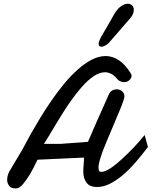

<svg xmlns="http://www.w3.org/2000/svg" viewBox="-20 -1010 828 1048"><path d="M67.4 18.6Q39.1 18.6 29.1 3.4Q19 -11.7 19 -27.3Q19 -52.2 32.2 -76.2L96.7 -184.6Q103 -194.3 116.7 -220.9Q130.4 -247.6 149.4 -281.2Q170.9 -318.8 198.5 -364.7Q226.1 -410.6 258.8 -458Q291 -504.9 327.4 -549.6Q363.8 -594.2 402.3 -628.4Q440.4 -663.1 479.5 -683.6Q518.6 -704.1 557.1 -704.1Q593.3 -704.1 628.2 -681.6Q663.1 -659.2 694.8 -607.9Q698.2 -601.6 698.2 -596.2Q698.2 -583.5 686 -572.5Q673.8 -561.5 659.2 -561.5Q650.4 -561.5 638.9 -565.4Q627.4 -569.3 617.2 -582Q602.1 -599.6 585.7 -607.7Q569.3 -615.7 553.2 -615.7Q523.4 -615.7 491.2 -594Q459 -572.3 426.8 -535.6Q394.5 -499 363.8 -455.1Q341.3 -422.9 320.3 -389.2Q299.3 -355.5 280.8 -324.7Q263.2 -295.4 247.6 -269Q231.9 -242.7 219.7 -224.6H309.1L460 -235.8L507.8 -345.7L571.3 -488.3Q577.6 -506.8 590.1 -514.6Q602.5 -522.5 616.7 -522.5Q631.8 -522.5 645 -513.4Q658.2 -504.4 659.2 -484.9Q659.2 -471.2 641.8 -428Q624.5 -384.8 603 -335Q580.6 -282.7 557.9 -228.3Q535.2 -173.8 525.4 -139.2Q522.9 -129.9 520.3 -117.9Q517.6 -106 517.6 -95.2Q517.6 -85.4 520.5 -78.6Q523.4 -71.8 533.2 -71.8Q553.2 -71.8 584 -92.3Q614.7 -112.8 647.5 -143.6Q682.1 -175.3 714.1 -209.5Q746.1 -243.7 769.5 -272.9L787.6 -208Q755.4 -165 721.2 -125.5Q687 -85.9 651.9 -55.7Q616.2 -25.4 580.6 -7.3Q544.9 10.7 509.8 10.7Q468.3 10.7 451.4 -14.2Q434.6 -39.1 434.6 -71.8Q434.6 -92.3 436.5 -111.6Q438.5 -130.9 438.5 -149.9L184.6 -138.2Q174.3 -115.7 164.1 -96.2Q153.8 -76.7 144 -59.6Q126 -29.8 106 -5.6Q85.9 18.6 67.4 18.6ZM533.7 -754.9Q518.6 -754.9 518.6 -770.5Q518.6 -784.7 533.7 -811.5L569.3 -872.6L604 -933.6Q622.6 -964.4 642.1 -977.1Q661.6 -989.7 677.2 -989.7Q691.9 -989.7 701.2 -980.5Q710.4 -971.2 710.4 -956.1Q710.4 -946.3 706.1 -934.6Q701.7 -922.9 690.4 -910.2L637.7 -849.1L584.5 -788.1Q571.8 -771.5 557.6 -763.2Q543.5 -754.9 533.7 -754.9Z"/></svg>

Font: Damion
Style: Regular
Weight: 400
Designer: Vernon Adams
Foundry: Vernon Adams
Version: Version 1.100; ttfautohint (v1.8.4.7-5d5b)